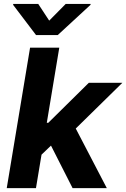

<svg xmlns="http://www.w3.org/2000/svg" viewBox="-20 -974 654 994"><path d="M14.9 0 135.7 -727.3H286.9L222.3 -338.4H230.1L440 -545.5H613.6L372.2 -308.6L533 0H355.8L244 -220.2L195 -173.3L166.2 0ZM48.7 -953.8H177.9L234.7 -867.2L320.3 -953.8H449.2L448.5 -948.9L279.1 -792.6H166.5L47.9 -948.9Z"/></svg>

Font: Inter P
Style: Bold Italic
Weight: 700
Italic angle: 9.39999°
Designer: Rasmus Andersson
Foundry: rsms
Version: Version 3.018;git-588b23468